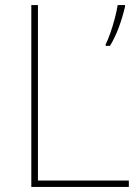

<svg xmlns="http://www.w3.org/2000/svg" viewBox="-20 -734 546 754"><path d="M103 0V-714H129V-25H486V0ZM471 -708Q462 -669 447.5 -629Q433 -589 412 -554H395V-560Q403 -575 413 -603.5Q423 -632 431 -662.5Q439 -693 442 -714H471Z"/></svg>

Font: Noto Sans Bengali UI Thin
Style: Regular
Weight: 100
Designer: Jelle Bosma - Monotype Design Team
Foundry: Monotype Imaging Inc.
Version: Version 2.003; ttfautohint (v1.8.4.7-5d5b)